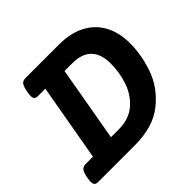

<svg xmlns="http://www.w3.org/2000/svg" viewBox="-145 -735 891 891"><g transform="rotate(-45 300.0 -290.0)"><path d="M585 -350.6Q585 -273.4 556.9 -193.8Q528.8 -114.3 457.5 -57.1Q386.2 0 265.6 0H25.9Q12.7 0 6.8 -5.4Q1 -10.7 1 -24.9Q1 -37.1 3.4 -49.8Q8.8 -79.6 17.6 -89.8Q26.4 -100.1 43.5 -100.1H90.8L157.7 -479.5H110.4Q97.2 -479.5 91.3 -484.6Q85.4 -489.7 85.4 -503.9Q85.4 -514.2 88.4 -529.3Q91.8 -549.8 96.9 -560.5Q102.1 -571.3 109.1 -575.4Q116.2 -579.6 127.9 -579.6H348.1Q421.9 -579.6 475.1 -552.2Q528.3 -524.9 556.6 -473.4Q585 -421.9 585 -350.6ZM213.9 -105H264.6Q332 -105 374.8 -141.6Q417.5 -178.2 436.3 -233.4Q455.1 -288.6 455.1 -347.7Q455.1 -410.6 423.6 -442.6Q392.1 -474.6 329.6 -474.6H278.8Z"/></g></svg>

Font: Courier Prime
Style: Bold Italic
Weight: 700
Italic angle: -10°
Designer: Alan Dague-Greene
Foundry: Quote-Unquote Apps
Version: Version 3.018